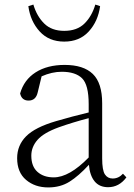

<svg xmlns="http://www.w3.org/2000/svg" viewBox="-20 -806 586 840"><path d="M104 -779 126 -786Q141 -735 173.5 -703Q206 -671 261 -671Q317 -671 349.5 -703Q382 -735 397 -786L418 -779Q409 -713 368.5 -668.5Q328 -624 261 -624Q194 -624 153.5 -668.5Q113 -713 104 -779ZM453 13Q415 13 394 -12.5Q373 -38 369 -85Q324 -36 284 -11Q244 14 191 14Q133 14 94 -19Q55 -52 55 -114Q55 -170 94 -209.5Q133 -249 225 -276Q297 -297 368 -314V-350Q368 -435 339 -463.5Q310 -492 250 -492Q207 -492 162 -472L145 -402Q137 -366 105 -366Q75 -366 68 -397Q85 -457 136 -489.5Q187 -522 263 -522Q345 -522 386 -482.5Q427 -443 427 -354V-113Q427 -61 439 -43Q451 -25 473 -25Q499 -25 518 -46L533 -30Q501 13 453 13ZM368 -117V-289Q299 -271 237 -249Q171 -225 144 -194Q117 -163 117 -125Q117 -78 144 -54Q171 -30 215 -30Q283 -30 368 -117Z"/></svg>

Font: Minh Nguyen ExtraLight
Style: Regular
Weight: 250
Designer: Ryoko NISHIZUKA 西塚涼子 (kana & ideographs); Frank Grießhammer (Latin, Greek & Cyrillic); Wenlong ZHANG 张文龙 (bopomofo); San
Foundry: Adobe
Version: Version 1.100;July 7, 2023;FontCreator 14.0.0.2814 64-bit